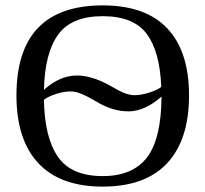

<svg xmlns="http://www.w3.org/2000/svg" viewBox="-20 -682 762 712"><path d="M41 -328Q41 -662 361 -662Q520 -662 600.5 -576.5Q681 -491 681 -328Q681 -164 600 -77Q519 10 361 10Q203 10 122 -77Q41 -164 41 -328ZM579 -324 578 -323Q516 -269 456 -269Q397 -269 336 -306Q306 -324 282 -334Q261 -343 242 -343Q217 -343 187.5 -333.5Q158 -324 143 -312Q145 -173 194.5 -101Q244 -29 361 -29Q472 -29 525 -98Q578 -167 579 -324ZM577 -359H578Q573 -491 524 -556.5Q475 -622 361 -622Q245 -622 195.5 -553.5Q146 -485 143 -349Q202 -402 265 -402Q320 -402 385 -366Q423 -344 441 -337Q462 -329 479 -329Q503 -329 533 -338.5Q563 -348 577 -359Z"/></svg>

Font: Libra Serif Modern
Style: Regular
Weight: 400
Designer: Stefan Peev, Context Ltd
Foundry: Stefan Peev, Context Ltd
Version: Version 1.000